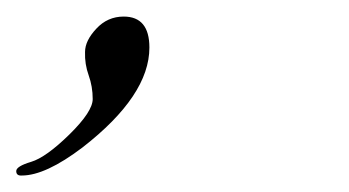

<svg xmlns="http://www.w3.org/2000/svg" viewBox="-49 -109 424 233"><path d="M-22.5 104Q-29.3 104.5 -29.3 98.6Q-29.3 92.8 -11.2 87.4Q6.8 82 35.2 54.2Q63.5 26.4 63.5 11.2Q63.5 -3.9 58.6 -17.6Q53.7 -31.2 54.2 -45.9Q54.2 -59.6 67.9 -74.2Q81.5 -88.9 101.1 -88.9Q132.3 -88.9 132.3 -51.3Q132.3 6.8 51.3 69.8Q6.3 104 -22.5 104Z"/></svg>

Font: PinyonScript
Style: Regular
Weight: 400
Designer: Nicole Fally
Foundry: Nicole Fally
Version: Version 1.005